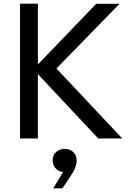

<svg xmlns="http://www.w3.org/2000/svg" viewBox="-20 -760 729 1054"><path d="M651 0H519L163 -380L508 -739H636L245 -338L269 -406ZM188 0H90V-740H188ZM322 274H272L346 152L355 178Q349 181 343.5 182.5Q338 184 331 184Q305 184 287 166Q269 148 269 120Q269 91 289 74Q309 57 334 57Q362 57 381.5 74Q401 91 401 122Q401 150 382 183Q363 216 329 264Z"/></svg>

Font: Be Vietnam Pro Variable Thin
Style: Regular
Weight: 100
Designer: Lam Bao, Tony Le, Vietanh Nguyen
Foundry: Yellow Type Foundry
Version: Version 1.002